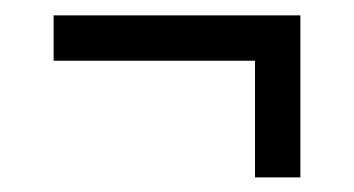

<svg xmlns="http://www.w3.org/2000/svg" viewBox="-20 -500 472 256"><path d="M320 -263.5V-419H51.5V-479.5H380.5V-263.5Z"/></svg>

Font: Big Shoulders Stencil Display Medium
Style: Regular
Weight: 500
Designer: Patric King
Foundry: XO Type Co
Version: Version 1.000